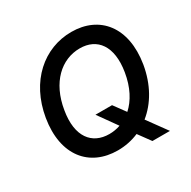

<svg xmlns="http://www.w3.org/2000/svg" viewBox="-175 -906 1132 1139"><g transform="rotate(-30 391.0 -336.5)"><path d="M335.6 -240.1 426.8 -112.2C402.7 -103.7 376.8 -99.4 350.5 -99.4C232.6 -99.4 160.5 -187.5 189.3 -355.8C217.7 -530.5 325.3 -627.8 451.3 -627.8C569.6 -627.8 639.9 -538.4 612.2 -370.7C596.9 -277.3 558.9 -206 507.8 -160.2L449.2 -240.1ZM71 -370.7C32 -133.5 152.7 9.9 346.2 9.9C396.7 9.9 445.3 0 489.7 -19.2L550.4 63.9H670.5L573.5 -69.6C651.6 -132.1 709.2 -229.8 730.5 -355.8C769.5 -593.4 648.8 -737.2 456.7 -737.2C269.2 -737.2 109.4 -600.9 71 -370.7Z"/></g></svg>

Font: Magic Ui Pro Semi Bold
Style: Italic
Weight: 600
Italic angle: -9.39999°
Designer: Stefan Endress, Andreas Faust
Version: Version 1.000;FEAKit 1.0